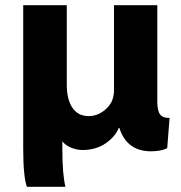

<svg xmlns="http://www.w3.org/2000/svg" viewBox="-20 -516 692 736"><path d="M297 59Q275 59 253.5 50.5Q232 42 219 26V53Q219 154 231 200H83Q69 161 69 53V-496H236V-191Q236 -135 257.5 -103Q279 -71 320 -71Q351 -71 377 -90.5Q403 -110 411 -134Q417 -152 417 -170V-496H583V-126Q583 -91 594 -77Q605 -63 630 -64L621 52Q597 64 559 64Q512 64 481.5 41Q451 18 438 -25H435Q421 9 384 34Q347 59 297 59Z"/></svg>

Font: Gmarket Sans TTF Bold
Style: Regular
Weight: 700
Designer: Creative Director : Sungho Lee; Art Director : Kiwoong Choi; Project Manager : Sori Yang, Jongwook Yoon; Font Designer :
Foundry: Sandoll Inc.
Version: Version 1.000;hotconv 1.0.109;makeotfexe 2.5.65596